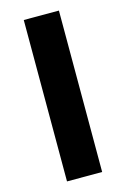

<svg xmlns="http://www.w3.org/2000/svg" viewBox="-110 -750 525 802"><g transform="rotate(-15 153.0 -349.0)"><path d="M77 0H229V-698H77Z"/></g></svg>

Font: Braiins Sans
Style: Bold
Weight: 700
Designer: Mike Abbink, Paul van der Laan, Pieter van Rosmalen, Jiri Chlebus, Lubos Buracinsky
Foundry: Bold Monday, Sudetype
Version: Version 1.000;hotconv 1.0.109;makeotfexe 2.5.65596